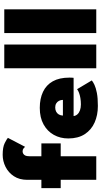

<svg xmlns="http://www.w3.org/2000/svg" viewBox="322 -1062 752 1436"><g transform="rotate(-90 698.0 -344.0)"><path d="M9 -410.5H71V-516Q71 -575 98 -616Q125 -657 168 -678.5Q211 -700 258 -700Q316 -700 346.2 -684.5Q376.5 -669 385 -661L318 -532.5Q315.5 -536 306.5 -543.5Q297.5 -551 284 -551Q275.5 -551 267 -546.5Q258.5 -542 253 -531.5Q247.5 -521 247.5 -501V-410.5H343.5V-266H247.5V0H71V-266H9Z M548 -169.5Q550 -153 561.2 -140.8Q572.5 -128.5 591.2 -121.8Q610 -115 635.5 -115Q660.5 -115 682.5 -118.8Q704.5 -122.5 721.8 -129Q739 -135.5 749 -143.5L814.5 -33.5Q803.5 -24 781.5 -13.5Q759.5 -3 721.2 4.5Q683 12 623.5 12Q554.5 12 499.5 -12.5Q444.5 -37 412.5 -86.2Q380.5 -135.5 380.5 -209.5Q380.5 -269.5 407.5 -317.8Q434.5 -366 485.5 -394.2Q536.5 -422.5 609 -422.5Q678.5 -422.5 729.5 -398.2Q780.5 -374 808 -325Q835.5 -276 835.5 -201Q835.5 -197 835.2 -185Q835 -173 834 -169.5ZM669 -249.5Q668.5 -266 661.8 -279Q655 -292 642.5 -299.5Q630 -307 612 -307Q594.5 -307 581 -300Q567.5 -293 560 -280.2Q552.5 -267.5 551.5 -249.5Z M1083 0H905.5V-688H1083Z M1346 0H1168.5V-688H1346Z"/></g></svg>

Font: League Spartan Thin ExtraBold
Style: Regular
Weight: 800
Version: Version 2.002